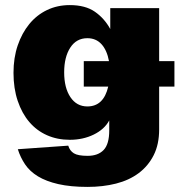

<svg xmlns="http://www.w3.org/2000/svg" viewBox="-20 -572 721 754"><path d="M605 -232V-64Q605 -5 583.5 37.5Q562 80 524.5 108Q487 136 435.5 149Q384 162 324 162Q257 162 209 151Q161 140 129 120.5Q97 101 78.5 73.5Q60 46 50 14L248 0Q254 20 270 30Q286 40 324 40Q365 40 387 17Q409 -6 409 -60V-99Q390 -64 348 -43.5Q306 -23 254 -23Q205 -23 164.5 -41Q124 -59 95 -93Q66 -127 49.5 -176Q33 -225 33 -286Q33 -345 49.5 -393.5Q66 -442 95 -477.5Q124 -513 164.5 -532.5Q205 -552 254 -552Q315 -552 352.5 -526Q390 -500 413 -458V-540H605V-332H665V-232ZM323 -154Q387 -154 405 -232H309V-332H408Q400 -375 378.5 -398.5Q357 -422 323 -422Q280 -422 256 -385Q232 -348 232 -288Q232 -227 256.5 -190.5Q281 -154 323 -154Z"/></svg>

Font: Geist Black
Style: Regular
Weight: 400
Designer: Basement.studio, Andrés Briganti, Mateo Zaragoza
Foundry: Basement.studio, Vercel, Andrés Briganti, Guido Ferreyra, Mateo Zaragoza
Version: Version 1.401